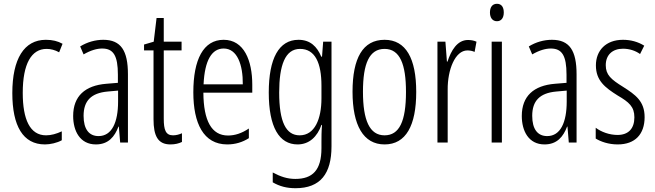

<svg xmlns="http://www.w3.org/2000/svg" viewBox="-20 -752 3454 1013"><path d="M217 10C245 10 281 2 306 -12V-59C278 -46 250 -38 223 -38C138 -38 100 -122 100 -262C100 -416 146 -494 226 -494C248 -494 271 -488 292 -476L310 -521C285 -535 257 -542 222 -542C107 -542 45 -441 45 -261C45 -88 101 10 217 10Z M525 -542C483 -542 440 -530 403 -507L421 -465C459 -487 492 -496 519 -496C578 -496 602 -459 602 -358V-315L541 -310C429 -301 366 -245 366 -140C366 -61 402 10 486 10C552 10 585 -31 605 -84H607L614 0H655V-360C655 -485 618 -542 525 -542ZM547 -269 603 -274V-216C603 -106 570 -34 500 -34C450 -34 421 -70 421 -141C421 -220 461 -261 547 -269Z M893 -38C854 -38 844 -67 844 -126V-486H938V-532H844V-657H806L791 -532L740 -517V-486H790V-123C790 -35 813 10 879 10C904 10 923 5 940 -3V-49C927 -43 910 -38 893 -38Z M1160 -542C1053 -542 1000 -438 1000 -265C1000 -102 1053 10 1179 10C1222 10 1260 -2 1293 -23V-74C1256 -49 1220 -37 1183 -37C1096 -37 1054 -115 1053 -263H1311V-305C1311 -432 1268 -542 1160 -542ZM1160 -496C1232 -496 1262 -410 1261 -307H1054C1060 -435 1098 -496 1160 -496Z M1555 -542C1451 -542 1398 -443 1398 -264C1398 -81 1453 10 1550 10C1612 10 1654 -31 1676 -93H1679C1676 -57 1676 -28 1676 -2V30C1676 146 1629 192 1538 192C1496 192 1460 180 1419 158V210C1455 231 1493 241 1539 241C1671 241 1729 164 1729 20V-532H1685L1679 -453H1675C1653 -506 1617 -542 1555 -542ZM1563 -494C1643 -494 1676 -419 1676 -300V-233C1676 -125 1641 -38 1561 -38C1489 -38 1453 -108 1453 -264C1453 -407 1484 -494 1563 -494Z M2176 -267C2176 -443 2122 -542 2009 -542C1894 -542 1840 -445 1840 -268C1840 -91 1897 10 2009 10C2122 10 2176 -90 2176 -267ZM1895 -268C1895 -416 1928 -494 2009 -494C2090 -494 2122 -413 2122 -267C2122 -112 2087 -38 2009 -38C1930 -38 1895 -117 1895 -268Z M2449 -541C2392 -541 2360 -485 2341 -427H2338L2330 -532H2288V0H2342V-279C2341 -383 2381 -486 2446 -486C2460 -486 2474 -483 2484 -478L2494 -532C2479 -539 2463 -541 2449 -541Z M2602 -732C2577 -732 2565 -713 2565 -686C2565 -659 2578 -640 2602 -640C2625 -640 2638 -658 2638 -686C2638 -713 2627 -732 2602 -732ZM2628 -532H2574V0H2628Z M2892 -542C2850 -542 2807 -530 2770 -507L2788 -465C2826 -487 2859 -496 2886 -496C2945 -496 2969 -459 2969 -358V-315L2908 -310C2796 -301 2733 -245 2733 -140C2733 -61 2769 10 2853 10C2919 10 2952 -31 2972 -84H2974L2981 0H3022V-360C3022 -485 2985 -542 2892 -542ZM2914 -269 2970 -274V-216C2970 -106 2937 -34 2867 -34C2817 -34 2788 -70 2788 -141C2788 -220 2828 -261 2914 -269Z M3381 -134C3381 -218 3333 -252 3267 -294C3204 -333 3176 -357 3176 -408C3176 -463 3212 -495 3267 -495C3300 -495 3332 -485 3357 -467L3379 -511C3347 -531 3309 -542 3267 -542C3176 -542 3124 -485 3124 -407C3124 -327 3172 -290 3239 -248C3299 -213 3327 -189 3327 -133C3327 -74 3296 -40 3238 -40C3195 -40 3152 -56 3123 -78V-21C3149 -5 3190 10 3239 10C3331 10 3381 -44 3381 -134Z"/></svg>

Font: Noto Sans Gujarati ExtraCondensed Light
Style: Regular
Weight: 300
Width: 2
Designer: Jelle Bosma - Monotype Design Team, Universal Thirst
Foundry: Monotype Imaging Inc.
Version: Version 2.106